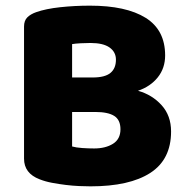

<svg xmlns="http://www.w3.org/2000/svg" viewBox="-20 -643 659 679"><path d="M235 -125Q249 -121 271 -119.5Q293 -118 313 -118Q353 -118 379.5 -134.5Q406 -151 406 -186Q406 -219 384 -233Q362 -247 317 -247H235ZM235 -369H308Q351 -369 370.5 -385Q390 -401 390 -432Q390 -459 367.5 -475Q345 -491 300 -491Q285 -491 265.5 -490Q246 -489 235 -487ZM300 16Q283 16 260 15Q237 14 212.5 11Q188 8 164 3.5Q140 -1 120 -9Q65 -30 65 -82V-549Q65 -570 76.5 -581.5Q88 -593 108 -600Q142 -612 193 -617.5Q244 -623 298 -623Q426 -623 495 -580Q564 -537 564 -447Q564 -402 538 -369.5Q512 -337 468 -322Q518 -308 551.5 -271Q585 -234 585 -178Q585 -79 511.5 -31.5Q438 16 300 16Z"/></svg>

Font: BALOOCHETTANREGULAR
Style: Book
Weight: 400
Designer: Maithili Shingre and Ek Type
Foundry: Ek Type
Version: Version 1.100;PS 1.000;hotconv 1.0.88;makeotf.lib2.5.647800;